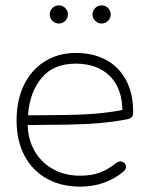

<svg xmlns="http://www.w3.org/2000/svg" viewBox="-20 -690 569 718"><path d="M42 -240Q42 -315 69.5 -372Q97 -429 147.5 -460.5Q198 -492 264 -492Q327 -492 375.5 -466.5Q424 -441 451 -391Q478 -341 478 -270Q478 -262 476 -257Q474 -252 470 -249.5Q466 -247 460 -245L456 -244Q388 -231 314.5 -227Q241 -223 137 -223Q103 -223 68 -222L69 -259H130Q238 -259 310 -263Q382 -267 455 -282L438 -270Q438 -359 391 -405.5Q344 -452 263 -452Q180 -452 135.5 -398.5Q91 -345 85 -261L84 -246Q80 -184 104 -135.5Q128 -87 174 -60Q220 -33 279 -33Q320 -33 350.5 -43.5Q381 -54 414 -80Q426 -89 437.5 -85Q449 -81 451 -69.5Q453 -58 441 -48Q409 -21 368 -6.5Q327 8 281 8Q209 8 155 -22Q101 -52 71.5 -108Q42 -164 42 -240ZM166 -636Q166 -650 176 -660Q186 -670 200 -670Q214 -670 224 -660Q234 -650 234 -636Q234 -622 224 -612Q214 -602 200 -602Q186 -602 176 -612Q166 -622 166 -636ZM326 -636Q326 -650 336 -660Q346 -670 360 -670Q374 -670 384 -660Q394 -650 394 -636Q394 -622 384 -612Q374 -602 360 -602Q346 -602 336 -612Q326 -622 326 -636Z"/></svg>

Font: SN Pro Thin
Style: Regular
Weight: 200
Designer: Tobias Whetton
Foundry: Supernotes
Version: Version 1.003;Glyphs 3.3 (3324)